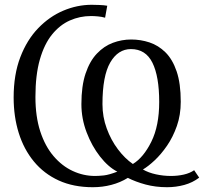

<svg xmlns="http://www.w3.org/2000/svg" viewBox="-20 -771 872 802"><path d="M791 -60 812 -29Q784.5 -8 749.8 1.5Q715 11 678 11Q630 11 588.2 -0.2Q546.5 -11.5 514 -28Q482.5 -8.5 445.2 1.2Q408 11 368 11Q287 11 225.2 -17.2Q163.5 -45.5 121.5 -96.5Q79.5 -147.5 58.2 -215.8Q37 -284 37 -364Q37 -459.5 64.8 -532Q92.5 -604.5 139.5 -653.2Q186.5 -702 244.5 -726.5Q302.5 -751 363 -751Q376 -751 395.2 -750.2Q414.5 -749.5 428 -747L419 -697Q405.5 -701 389.2 -702.5Q373 -704 360 -704Q313.5 -704 271.8 -685.5Q230 -667 197.5 -627Q165 -587 146.5 -522.5Q128 -458 128 -366Q128 -284 148.2 -222Q168.5 -160 203.8 -118.8Q239 -77.5 283.8 -56.8Q328.5 -36 377 -36Q392 -36 413.5 -38.2Q435 -40.5 470 -54Q432 -73.5 397.8 -117.2Q363.5 -161 341.8 -218.2Q320 -275.5 320 -336Q320 -412 337.5 -464Q355 -516 384.8 -547.2Q414.5 -578.5 451.5 -592.2Q488.5 -606 528 -606Q567.5 -606 604.5 -593.8Q641.5 -581.5 671 -552.5Q700.5 -523.5 717.8 -473Q735 -422.5 735 -346Q735 -291 718.8 -244.8Q702.5 -198.5 677.8 -162.5Q653 -126.5 626 -101.2Q599 -76 577 -63Q600.5 -49.5 631.5 -42.8Q662.5 -36 694 -36Q722.5 -36 747.8 -41.8Q773 -47.5 791 -60ZM535 -86Q579.5 -113 612.2 -179.2Q645 -245.5 645 -345Q645 -451.5 616.8 -508.8Q588.5 -566 527 -566Q473 -566 440.5 -510Q408 -454 408 -336Q408 -283 425.8 -234.5Q443.5 -186 472.5 -147.5Q501.5 -109 535 -86Z"/></svg>

Font: Merriweather 7pt Light
Style: Regular
Weight: 300
Designer: Eben Sorkin
Foundry: Eben Sorkin
Version: Version 2.200;gftools[0.9.31]